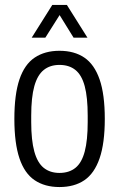

<svg xmlns="http://www.w3.org/2000/svg" viewBox="-20 -743 480 775"><path d="M220 12Q161 12 120 -15.5Q79 -43 58.5 -104Q38 -165 38 -263Q38 -362 58.5 -422.5Q79 -483 120 -510.5Q161 -538 220 -538Q280 -538 320.5 -510.5Q361 -483 382 -422.5Q403 -362 403 -263Q403 -165 382 -104Q361 -43 320.5 -15.5Q280 12 220 12ZM220 -45Q259 -45 284.5 -65.5Q310 -86 322 -131.5Q334 -177 334 -250V-276Q334 -350 322 -395Q310 -440 284.5 -460.5Q259 -481 220 -481Q182 -481 156.5 -460.5Q131 -440 118.5 -395Q106 -350 106 -276V-250Q106 -177 118.5 -131.5Q131 -86 156.5 -65.5Q182 -45 220 -45ZM108 -591 191 -723H250L333 -591H277L204 -709L237 -708L163 -591Z"/></svg>

Font: Archivo Condensed Light
Style: Regular
Weight: 300
Width: 3
Designer: Hector Gatti
Foundry: Omnibus-Type
Version: Version 2.001